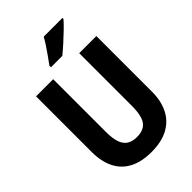

<svg xmlns="http://www.w3.org/2000/svg" viewBox="-274 -1036 1148 1148"><g transform="rotate(-45 300.0 -462.0)"><path d="M298 10Q215 10 158.5 -19.5Q102 -49 73.5 -106Q45 -163 45 -243V-714H190V-268Q190 -212 202 -178.5Q214 -145 238.5 -130Q263 -115 300 -115Q339 -115 363.5 -130.5Q388 -146 399 -180Q410 -214 410 -269V-714H555V-244Q555 -166 526.5 -109Q498 -52 441 -21Q384 10 298 10ZM231 -787Q248 -810 266 -835.5Q284 -861 301 -886.5Q318 -912 330 -934H488V-925Q472 -906 443 -878Q414 -850 383 -822Q352 -794 327 -774H231Z"/></g></svg>

Font: Noto Sans Mono
Style: Bold
Weight: 700
Designer: Monotype Design Team
Foundry: Monotype Imaging Inc.
Version: Version 2.014